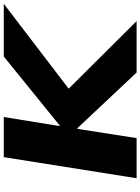

<svg xmlns="http://www.w3.org/2000/svg" viewBox="117 -862 745 1019"><g transform="rotate(-90 489.5 -352.5)"><path d="M53 0 165 -705H378L330 -409H334L699 -705H979L491 -332L493 -396L887 0H614L319 -314H315L266 0Z"/></g></svg>

Font: Nunito Sans 10pt Expanded Black
Style: Italic
Weight: 900
Width: 7
Italic angle: -9°
Designer: Vernon Adams
Foundry: Vernon Adams
Version: Version 3.101;gftools[0.9.27]